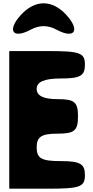

<svg xmlns="http://www.w3.org/2000/svg" viewBox="-20 -1192 564 1162"><path d="M36 -50H265C465 -50 494 -60 494 -133C494 -200 465 -217 348 -217C231 -217 202 -233 202 -300C202 -364 231 -383 327 -383C431 -383 452 -401 452 -488C452 -575 431 -592 327 -592C244 -592 202 -612 202 -654C202 -697 248 -717 348 -717C465 -717 494 -733 494 -800C494 -873 465 -883 265 -883H36ZM105 -1100C21 -1007 57 -954 165 -1012C219 -1041 269 -1041 323 -1012C431 -954 467 -1007 383 -1100C296 -1196 192 -1196 105 -1100Z"/></svg>

Font: Hussar Skorodowane
Style: Bold
Weight: 700
Foundry: Cannot Into Space Fonts
Version: Version 0.892